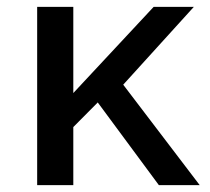

<svg xmlns="http://www.w3.org/2000/svg" viewBox="-20 -540 612 560"><path d="M88.4 -520H193.8V-268.6L428.2 -520H545.4L339.4 -293L562.5 0H443.4L265.1 -241.2L193.8 -169.4V0H88.4Z"/></svg>

Font: Monda Medium
Style: Regular
Weight: 500
Designer: Vernon Adams
Foundry: Vernon Adams
Version: Version 2.200